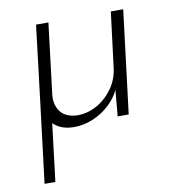

<svg xmlns="http://www.w3.org/2000/svg" viewBox="-71 -454 650 718"><g transform="rotate(-10 254.5 -95.0)"><path d="M187 11Q141 11 113 -13.5Q85 -38 80 -78L119 -103L82 201H41L79 -109L113 -391H160L127 -120Q124 -82 143.5 -57Q163 -32 207 -30Q246 -30 281.5 -50Q317 -70 341.5 -104.5Q366 -139 371 -183L397 -391H444L396 0H354L363 -99Q349 -69 322 -44Q295 -19 260 -4Q225 11 187 11Z"/></g></svg>

Font: Josefin Sans Thin Light
Style: Italic
Weight: 300
Italic angle: -7°
Version: Version 2.000